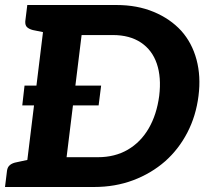

<svg xmlns="http://www.w3.org/2000/svg" viewBox="-29 -747 818 767"><path d="M60 -326 69 -405H375L365 -326ZM67 0 156 -727H436Q519 -727 585 -699.5Q651 -672 695 -624Q738 -576 756 -509Q774 -442 764 -364Q754 -284 719.5 -217.5Q685 -151 631 -103Q575 -54 503 -27Q431 0 347 0ZM237 -119H362Q430 -119 481.5 -149Q533 -179 565 -234Q597 -289 607 -364Q616 -438 597.5 -492.5Q579 -547 534 -577Q489 -607 422 -607H297ZM-9 0 -1 -65Q1 -80 11 -88Q21 -96 38 -99L89 -110V0ZM179 -727 151 -617 102 -627Q87 -631 79 -638.5Q71 -646 72 -662L80 -727Z"/></svg>

Font: Aleo ExtraBold
Style: Italic
Weight: 800
Italic angle: -7°
Designer: Alessio Laiso
Foundry: Alessio Laiso
Version: Version 2.001;gftools[0.9.29]